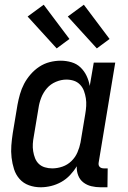

<svg xmlns="http://www.w3.org/2000/svg" viewBox="-20 -785 540 813"><path d="M152 8Q126 8 102.5 -0.5Q79 -9 63 -27Q47 -45 39.5 -68.5Q32 -92 29 -117.5Q26 -143 28 -169Q30 -195 34 -221L54 -341Q58 -363 64.5 -386Q71 -409 82 -430Q93 -451 109.5 -470Q126 -489 146.5 -502.5Q167 -516 190.5 -522Q214 -528 237 -528Q260 -528 282.5 -521.5Q305 -515 321 -499.5Q337 -484 346.5 -464Q356 -444 360 -421L377 -520H468L398 -98Q397 -93 397.5 -88Q398 -83 401.5 -79Q405 -75 410 -73.5Q415 -72 420 -72H436L435 8H406Q386 8 367 3.5Q348 -1 333 -12.5Q318 -24 311 -42.5Q304 -61 305 -81Q293 -61 276.5 -43.5Q260 -26 239.5 -14.5Q219 -3 196.5 2.5Q174 8 152 8ZM201 -72Q223 -72 244.5 -79.5Q266 -87 282.5 -103Q299 -119 308 -140Q317 -161 321 -182L341 -302Q344 -319 345 -336Q346 -353 343.5 -369Q341 -385 335.5 -400Q330 -415 319 -426.5Q308 -438 293 -443Q278 -448 261 -448Q239 -448 216.5 -438.5Q194 -429 178.5 -411Q163 -393 154.5 -371Q146 -349 143 -327L123 -207Q120 -192 119 -176Q118 -160 120.5 -144.5Q123 -129 128.5 -115Q134 -101 144.5 -91Q155 -81 170 -76.5Q185 -72 201 -72ZM390 -580 267 -715 335 -765 444 -620ZM220 -580 97 -715 165 -765 274 -620Z"/></svg>

Font: Iosevka Curly Medium
Style: Italic
Weight: 500
Italic angle: -9°
Monospace: yes
Designer: Belleve Invis
Foundry: Belleve Invis
Version: Version 22.1.2; ttfautohint (v1.8.4)